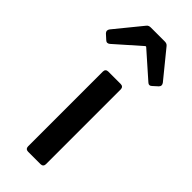

<svg xmlns="http://www.w3.org/2000/svg" viewBox="-266 -752 787 787"><g transform="rotate(45 127.5 -358.0)"><path d="M68.4 -707 -26.4 -590.8C-32.2 -583 -32.2 -575.2 -25.4 -568.4L-4.9 -549.8C2 -543 9.8 -543.9 16.6 -549.8L126 -646.5H129.9L239.3 -549.8C246.1 -543 253.9 -543 260.7 -549.8L281.2 -568.4C288.1 -575.2 288.1 -583 282.2 -590.8L187.5 -707C182.6 -713.9 175.8 -715.8 168 -715.8H87.9C80.1 -715.8 73.2 -713.9 68.4 -707ZM76.2 -449.2V-15.6C76.2 -5.9 82 0 91.8 0H164.1C173.8 0 179.7 -5.9 179.7 -15.6V-449.2C179.7 -459 173.8 -464.8 164.1 -464.8H91.8C82 -464.8 76.2 -459 76.2 -449.2Z"/></g></svg>

Font: Ed Sans Neue Medium
Style: Regular
Weight: 500
Designer: Stephen Hutchings
Version: Version 1.004;PS 001.004;hotconv 1.0.88;makeotf.lib2.5.64775